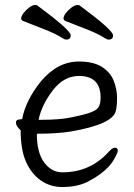

<svg xmlns="http://www.w3.org/2000/svg" viewBox="-20 -733 540 771"><path d="M230 18Q182 18 144.5 -8Q107 -34 85 -82Q63 -130 63 -210Q44 -226 44 -241Q44 -254 64 -254L69 -255Q83 -330 144 -406Q211 -486 297 -486Q355 -486 389 -464.5Q423 -443 436.5 -409Q450 -375 450 -340Q450 -306 445 -287Q432 -234 265 -205Q209 -196 128 -196Q128 -120 157.5 -80.5Q187 -41 230 -41Q343 -41 417 -124Q432 -140 441 -140Q453 -140 453 -128Q453 -120 440 -97Q413 -45 330 -2Q288 18 230 18ZM135 -252H150Q216 -252 260.5 -260.5Q305 -269 335 -278.5Q365 -288 374.5 -301Q384 -314 384 -341Q384 -428 297 -428Q236 -428 191.5 -369.5Q147 -311 135 -252ZM246 -574Q241 -574 234 -578Q203 -598 160 -614.5Q117 -631 72 -649Q65 -653 65 -659Q65 -668 74.5 -680.5Q84 -693 97.5 -703Q111 -713 121 -713Q128 -713 130 -711Q264 -612 264 -591Q264 -574 246 -574ZM416 -574Q411 -574 404 -578Q373 -598 330 -614.5Q287 -631 242 -649Q235 -653 235 -659Q235 -668 244.5 -680.5Q254 -693 267.5 -703Q281 -713 291 -713Q298 -713 300 -711Q434 -612 434 -591Q434 -574 416 -574Z"/></svg>

Font: LXGW WenKai Mono Lite
Style: Regular
Weight: 400
Monospace: yes
Designer: LXGW / Fontworks Inc.
Foundry: LXGW / Fontworks Inc.
Version: Version 1.520; June 14, 2025